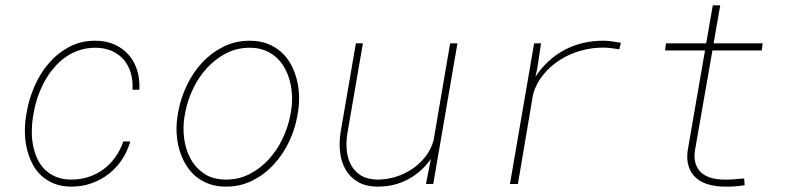

<svg xmlns="http://www.w3.org/2000/svg" viewBox="-20 -691 2975 721"><path d="M248 -16.6Q282.7 -16.6 313.5 -26.9Q344.2 -37.1 369.4 -55.9Q394.5 -74.7 413.3 -101.1Q432.1 -127.4 442.9 -159.7H469.2Q458.5 -122.1 437.5 -90.8Q416.5 -59.6 387.7 -37.4Q358.9 -15.1 323.5 -2.7Q288.1 9.8 248.5 9.8Q212.4 9.8 184.3 -1.2Q156.2 -12.2 135.5 -31.2Q114.7 -50.3 101.6 -75.9Q88.4 -101.6 81.3 -130.9Q74.2 -160.2 73.5 -191.7Q72.8 -223.1 77.6 -253.9L81.1 -274.4Q89.8 -322.8 110.8 -369.9Q131.8 -417 164.1 -454.3Q196.3 -491.7 239.7 -514.9Q283.2 -538.1 337.4 -538.1Q377.9 -538.1 409.7 -523.9Q441.4 -509.8 463.1 -485.1Q484.9 -460.4 495.1 -426.8Q505.4 -393.1 503.4 -354H477.5Q479.5 -387.7 471.2 -416.5Q462.9 -445.3 444.8 -466.6Q426.8 -487.8 399.7 -499.8Q372.6 -511.7 337.9 -511.7Q305.2 -511.7 277.1 -502.2Q249 -492.7 225.3 -475.8Q201.7 -459 182.4 -436.3Q163.1 -413.6 148.4 -387.2Q133.8 -360.8 123.5 -332Q113.3 -303.2 107.9 -274.4L104 -253.9Q99.6 -227.1 99.4 -199Q99.1 -170.9 104.2 -144.5Q109.4 -118.2 120.1 -95Q130.9 -71.8 148.4 -54.4Q166 -37.1 190.7 -26.9Q215.3 -16.6 248 -16.6Z M649.9 -274.4Q659.2 -323.7 681.9 -371.1Q704.6 -418.5 739 -455.6Q773.4 -492.7 818.6 -515.4Q863.8 -538.1 918 -538.1Q954.1 -538.1 982.9 -527.3Q1011.7 -516.6 1033.4 -497.8Q1055.2 -479 1070.1 -453.4Q1085 -427.7 1093 -398.4Q1101.1 -369.1 1102.8 -337.4Q1104.5 -305.7 1099.6 -274.4L1096.2 -253.9Q1087.4 -204.6 1064.7 -157.2Q1042 -109.9 1007.6 -72.8Q973.1 -35.6 928 -12.9Q882.8 9.8 828.6 9.8Q792.5 9.8 763.7 -1Q734.9 -11.7 713.1 -30.5Q691.4 -49.3 676.5 -75Q661.6 -100.6 653.3 -129.9Q645 -159.2 643.3 -190.9Q641.6 -222.7 646.5 -253.9ZM672.9 -253.9Q666 -212.9 671.6 -170.7Q677.2 -128.4 696 -94.2Q714.8 -60.1 747.6 -38.3Q780.3 -16.6 828.6 -16.6Q877 -16.6 917.2 -37.4Q957.5 -58.1 988.5 -91.8Q1019.5 -125.5 1040 -168Q1060.5 -210.4 1069.3 -253.9L1073.2 -274.4Q1077.6 -301.8 1076.7 -329.8Q1075.7 -357.9 1069.1 -384.3Q1062.5 -410.6 1050 -433.8Q1037.6 -457 1018.8 -474.4Q1000 -491.7 974.9 -501.7Q949.7 -511.7 918 -511.7Q870.1 -511.7 829.6 -491Q789.1 -470.2 758.1 -436.5Q727.1 -402.8 706.3 -360.4Q685.5 -317.9 676.8 -274.4Z M1579.6 0 1598.1 -94.2Q1563 -44.4 1512 -17.3Q1460.9 9.8 1398.9 9.8Q1355 9.8 1325.2 -7.3Q1295.4 -24.4 1278.6 -52.7Q1261.7 -81.1 1257.3 -117.4Q1252.9 -153.8 1258.8 -192.9L1316.4 -528.3H1342.8L1284.7 -191.9Q1279.3 -159.7 1282 -128.2Q1284.7 -96.7 1297.9 -72Q1311 -47.4 1335.4 -32.2Q1359.9 -17.1 1397.9 -16.6Q1431.6 -16.6 1464.8 -26.6Q1498 -36.6 1526.6 -55.7Q1555.2 -74.7 1576.7 -101.8Q1598.1 -128.9 1607.9 -162.6L1670.4 -528.3H1697.8L1606.9 0Z M2244.1 -538.1Q2261.2 -538.1 2278.1 -535.6Q2294.9 -533.2 2311.5 -530.3L2305.7 -505.9Q2290 -508.3 2274.7 -510.3Q2259.3 -512.2 2243.7 -512.2Q2202.6 -512.2 2161.1 -500.7Q2119.6 -489.3 2084 -466.8Q2048.3 -444.3 2021.2 -411.9Q1994.1 -379.4 1981.9 -337.4L1924.8 0H1895L1985.8 -528.3H2011.7L1998 -436.5L1990.7 -402.8Q2012.2 -435.5 2039.8 -460.9Q2067.4 -486.3 2099.6 -503.4Q2131.8 -520.5 2168.5 -529.3Q2205.1 -538.1 2244.1 -538.1Z M2684.6 -670.9 2659.7 -528.3H2844.2L2840.3 -501.5H2655.3L2589.8 -126.5Q2585.4 -98.1 2591.8 -77.6Q2598.1 -57.1 2612.5 -43.7Q2627 -30.3 2648.4 -23.7Q2669.9 -17.1 2696.3 -16.6Q2716.3 -16.1 2735.6 -17.6Q2754.9 -19 2774.4 -21L2776.4 4.4Q2756.8 7.8 2737.5 9Q2718.3 10.3 2698.7 9.8Q2666 9.3 2638.9 1.2Q2611.8 -6.8 2593.3 -23.4Q2574.7 -40 2566.2 -65.7Q2557.6 -91.3 2562.5 -126.5L2627.4 -501.5H2477.5L2481 -528.3H2631.8L2656.7 -670.9Z"/></svg>

Font: TypoPRO Roboto Mono
Style: Italic
Weight: 250
Designer: Google
Version: Version 2.000986; 2015; ttfautohint (v1.3)